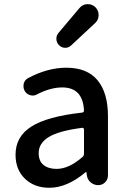

<svg xmlns="http://www.w3.org/2000/svg" viewBox="-20 -890 614 923"><path d="M216.8 12.7Q145.5 12.7 100.1 -30.8Q54.7 -74.2 54.7 -146.5Q54.7 -233.4 130.9 -281.7Q207 -330.1 374 -348.6Q383.8 -349.6 383.8 -359.4Q377.9 -469.7 279.3 -469.7Q222.7 -469.7 158.2 -436.5Q148.4 -430.7 136.7 -430.7Q130.9 -430.7 125 -432.6Q107.4 -437.5 98.6 -453.1Q92.8 -463.9 92.8 -474.6Q92.8 -481.4 93.8 -487.3Q98.6 -505.9 115.2 -514.6Q209 -564.5 298.8 -564.5Q399.4 -564.5 449.2 -503.9Q499 -443.4 499 -331.1V-46.9Q499 -27.3 485.4 -13.7Q471.7 0 452.1 0Q431.6 0 416 -13.2Q400.4 -26.4 397.5 -46.9L395.5 -61.5Q394.5 -63.5 393.1 -63.5Q391.6 -63.5 390.6 -61.5Q302.7 12.7 216.8 12.7ZM252 -78.1Q311.5 -78.1 377 -135.7Q383.8 -141.6 383.8 -151.4V-267.6Q383.8 -271.5 380.9 -273.9Q377.9 -276.4 374 -275.4Q261.7 -260.7 213.9 -231Q166 -201.2 166 -154.3Q166 -115.2 189.5 -96.7Q212.9 -78.1 252 -78.1ZM322.3 -671.9Q310.5 -660.2 293.9 -660.2Q293.9 -660.2 293 -660.2Q276.4 -660.2 263.7 -672.9Q251 -685.5 251 -704.1Q251 -719.7 261.7 -732.4L362.3 -851.6Q377 -869.1 399.4 -870.1Q400.4 -870.1 402.3 -870.1Q422.9 -870.1 438.5 -855.5Q454.1 -839.8 454.1 -817.4Q454.1 -794.9 437.5 -779.3Z"/></svg>

Font: Gen Jyuu GothicX Medium
Style: Regular
Weight: 500
Designer: Ryoko NISHIZUKA (kana &amp; ideographs); Paul D. Hunt (Latin, Greek &amp; Cyrillic); Wenlong ZHANG (bopomofo); Sandoll C
Version: Version 1.058.20140828